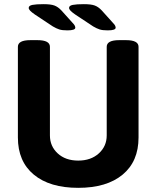

<svg xmlns="http://www.w3.org/2000/svg" viewBox="-20 -895 752 923"><path d="M304 -749Q279 -749 265 -753.5Q251 -758 234 -768L148 -825Q132 -836 125 -843.5Q118 -851 118 -857Q118 -868 136 -871.5Q154 -875 189 -875Q224 -875 241.5 -868.5Q259 -862 275 -845L329 -785Q337 -777 339.5 -771.5Q342 -766 342 -762Q342 -749 304 -749ZM498 -749Q473 -749 459 -753.5Q445 -758 428 -768L342 -825Q326 -836 319 -843.5Q312 -851 312 -857Q312 -868 330 -871.5Q348 -875 383 -875Q418 -875 435.5 -868.5Q453 -862 469 -845L523 -785Q531 -777 533.5 -771.5Q536 -766 536 -762Q536 -749 498 -749ZM356 8Q219 8 142.5 -55.5Q66 -119 66 -234V-670Q66 -702 126 -702H160Q220 -702 220 -670V-244Q220 -192 257.5 -157.5Q295 -123 356 -123Q417 -123 455 -157.5Q493 -192 493 -244V-670Q493 -702 553 -702H586Q646 -702 646 -670V-234Q646 -119 569.5 -55.5Q493 8 356 8Z"/></svg>

Font: Asap
Style: Bold
Weight: 700
Designer: Pablo Cosgaya
Foundry: Omnibus-Type
Version: Version 3.001; ttfautohint (v1.8.3)